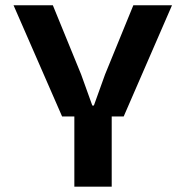

<svg xmlns="http://www.w3.org/2000/svg" viewBox="-20 -700 696 720"><path d="M212.9 -263.2 30.8 -680.2H178.2L284.2 -420.9L326.2 -304.2H332L374 -420.9L480 -680.2H625L443.8 -263.2H398.9V0H258.8V-263.2Z"/></svg>

Font: TASA Orbiter Text
Style: Bold
Weight: 700
Designer: Weizhong Zhang
Version: Version 1.000;Glyphs 3.1.2 (3151)